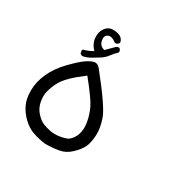

<svg xmlns="http://www.w3.org/2000/svg" viewBox="-125 -465 750 758"><g transform="rotate(30 250.0 -86.0)"><path d="M172.9 175.8Q142.6 171.9 115.7 162.6Q88.9 153.3 66.4 131.3Q43.9 109.4 31.7 83.5Q19.5 57.6 20 19Q20.5 -19.5 38.6 -59.1Q56.6 -98.6 91.8 -134.8Q127 -170.9 146.5 -184.1Q166 -197.3 180.2 -200.7Q194.3 -204.1 207 -189.5Q302.7 -70.3 317.9 -29.3Q333 11.7 331.1 47.4Q329.1 83 319.3 102.5Q309.6 122.1 286.6 144Q263.7 166 234.4 170.9Q205.1 175.8 172.9 175.8ZM244.1 112.3Q263.7 97.7 271.5 74.2Q279.3 50.8 274.4 20.5Q269.5 -9.8 255.9 -39.1Q242.2 -68.4 183.6 -140.6Q148.4 -114.3 126 -92.3Q103.5 -70.3 92.8 -48.8Q82 -27.3 76.7 -6.3Q71.3 14.6 76.2 41Q81.1 67.4 98.6 86.4Q116.2 105.5 132.3 111.8Q148.4 118.2 166.5 121.6Q184.6 125 204.6 122.6Q224.6 120.1 244.1 112.3ZM127 -197.3 117.2 -202.1 114.3 -216.8 117.2 -220.7Q139.6 -226.6 159.2 -238.3Q148.4 -249 141.6 -263.7Q134.8 -278.3 136.2 -299.8Q137.7 -321.3 151.9 -335.9Q166 -350.6 189.9 -348.1Q213.9 -345.7 222.7 -335.4Q231.4 -325.2 230.5 -316.4Q223.6 -304.7 211.9 -307.6Q189.5 -325.2 174.3 -317.4Q159.2 -309.6 164.6 -287.6Q169.9 -265.6 191.4 -261.7L222.7 -293Q229.5 -299.8 238.3 -298.8Q248 -292 245.1 -281.2Q231.4 -268.6 220.7 -253.9Q210 -239.3 194.3 -229.5Q178.7 -219.7 162.1 -210Q145.5 -200.2 127 -197.3Z"/></g></svg>

Font: NaikaiFont
Style: Regular
Weight: 400
Version: Version 1.67